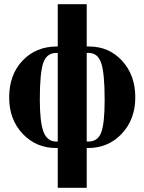

<svg xmlns="http://www.w3.org/2000/svg" viewBox="-20 -696 693 921"><path d="M396 -676V-473H407Q503 -473 566 -404Q629 -335 629 -229Q629 -124 564.5 -55Q500 14 402 14H396V205H257V14H249Q153 14 88.5 -54.5Q24 -123 24 -228Q24 -338 88.5 -405.5Q153 -473 253 -473H257V-676ZM257 -17V-442H250Q204 -442 187.5 -394.5Q171 -347 171 -218Q171 -109 189 -63Q207 -17 250 -17ZM396 -442V-17H404Q449 -17 465.5 -60.5Q482 -104 482 -217Q482 -345 465.5 -393.5Q449 -442 406 -442Z"/></svg>

Font: STIX MathJax Main
Style: Bold
Weight: 700
Designer: MicroPress Inc., with final additions and corrections provided by Coen Hoffman, Elsevier (retired)
Version: Version 1.1.1